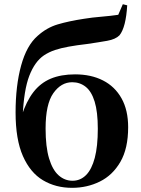

<svg xmlns="http://www.w3.org/2000/svg" viewBox="-20 -877 669 913"><path d="M322.7 16.2Q244.9 16.2 184.3 -19.9Q123.8 -56 89 -134.8Q54.1 -213.7 54.1 -342.3Q54.1 -469.2 80.4 -565.2Q106.7 -661.1 158.7 -706.3Q201.6 -745.2 254.4 -761Q307.3 -776.7 379.5 -787.7Q418.1 -794 462.3 -797.6Q506.5 -801.3 542.3 -806.6L564 -856.9L584.9 -851.7Q582 -800.9 572.8 -764.4Q563.5 -727.9 548.1 -709Q529.7 -690.2 489.9 -683Q450 -675.9 394.9 -667.9Q343.4 -661.9 306.3 -655.1Q269.2 -648.4 241.3 -639.1Q213.4 -629.8 188.8 -613.6Q145.3 -583.9 119.4 -516.7Q93.4 -449.4 87.7 -322.6L82.2 -324.6Q105.1 -395.2 138.7 -438.8Q172.3 -482.3 221.1 -502.9Q270 -523.4 337 -523.4Q413.3 -523.4 469.9 -494.4Q526.5 -465.5 557.9 -409.4Q589.4 -353.3 589.4 -272Q589.4 -170.9 552.4 -107.2Q515.4 -43.5 454.8 -13.7Q394.3 16.2 322.7 16.2ZM324.9 -17.5Q362.2 -17.5 389.2 -44.5Q416.2 -71.6 430.7 -126.5Q445.1 -181.4 445.1 -264.3Q445.1 -345.1 430.1 -393.8Q415.1 -442.4 387.5 -464.2Q360 -486 323.4 -486Q270.4 -486 233.6 -433.9Q196.8 -381.8 196.8 -266Q196.8 -178.6 213.3 -123.8Q229.8 -68.9 258.8 -43.2Q287.8 -17.5 324.9 -17.5Z"/></svg>

Font: Noto Serif HK ExtraLight
Style: Regular
Weight: 200
Designer: Ryoko NISHIZUKA 西塚涼子 (kana & ideographs); Frank Grießhammer (Latin, Greek & Cyrillic); Wenlong ZHANG 张文龙 (bopomofo); San
Foundry: Adobe
Version: Version 2.002-H1;hotconv 1.1.0;makeotfexe 2.6.0